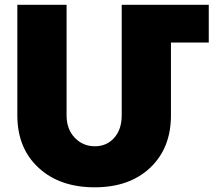

<svg xmlns="http://www.w3.org/2000/svg" viewBox="-20 -777 902 811"><path d="M861.8 -756.8V-597.2H702.1V-290Q702.1 -151.4 614.5 -68.6Q526.9 14.2 379.9 14.2Q231.9 14.2 142.6 -68.6Q53.2 -151.4 53.2 -290V-756.8H261.2V-290Q261.2 -231.4 295.7 -195.3Q330.1 -159.2 380.9 -159.2Q430.7 -159.2 462.4 -194.8Q494.1 -230.5 494.1 -290V-756.8Z"/></svg>

Font: Montserrat arm ExtraBold
Style: Regular
Weight: 800
Designer: Julieta Ulanovsky
Foundry: Julieta Ulanovsky
Version: Version 6.000;PS 006.000;hotconv 1.0.88;makeotf.lib2.5.64775